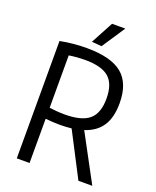

<svg xmlns="http://www.w3.org/2000/svg" viewBox="-168 -1033 918 1130"><g transform="rotate(20 291.0 -468.0)"><path d="M321 -276Q303 -274 284 -273Q265 -272 245 -272Q226 -272 202.5 -273.5Q179 -275 158 -277V0H78V-735Q161 -751 244 -751Q396 -751 466 -693.5Q536 -636 536 -511Q536 -423 501.5 -369.5Q467 -316 394 -292L551 0H464ZM253 -339Q360 -339 407 -379Q454 -419 454 -511Q454 -602 408 -642Q362 -682 257 -682Q237 -682 210.5 -680Q184 -678 158 -674V-346Q179 -343 204.5 -341Q230 -339 253 -339ZM259 -796 334 -936H417L321 -791Z"/></g></svg>

Font: Encode Sans Condensed
Style: Regular
Weight: 400
Designer: Pablo Impallari, Andres Torresi
Foundry: Pablo Impallari, Andres Torresi
Version: Version 1.000; ttfautohint (v1.00) -l 8 -r 50 -G 200 -x 14 -